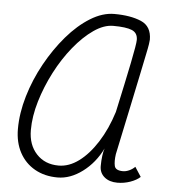

<svg xmlns="http://www.w3.org/2000/svg" viewBox="-49 -679 697 739"><g transform="rotate(5 300.0 -309.0)"><path d="M495 -53 519 -16Q505 -3 481 5.5Q457 14 431 14Q400 14 381 -2Q362 -18 362 -44Q362 -65 364.5 -84Q367 -103 371 -113Q343 -56 296 -21Q249 14 200 14Q150 14 112 -7.5Q74 -29 53 -68Q32 -107 32 -159Q32 -220 51.5 -286Q71 -352 105 -413.5Q139 -475 181.5 -524.5Q224 -574 271 -603Q318 -632 363 -632Q426 -632 467 -614.5Q508 -597 508 -545Q508 -541 506 -527.5Q504 -514 498 -486Q492 -458 482 -408.5Q472 -359 455.5 -282Q439 -205 416 -95Q412 -67 416 -49.5Q420 -32 449 -32Q460 -32 472.5 -37.5Q485 -43 495 -53ZM200 -32Q240 -32 278 -60Q316 -88 348.5 -139Q381 -190 402 -257Q428 -376 443 -450Q458 -524 458 -540Q458 -567 435.5 -576.5Q413 -586 363 -586Q327 -586 288 -559Q249 -532 212 -486.5Q175 -441 146 -385Q117 -329 99.5 -270.5Q82 -212 82 -159Q82 -102 114.5 -67Q147 -32 200 -32Z"/></g></svg>

Font: Victor Mono Thin
Style: Italic
Weight: 100
Italic angle: -12°
Monospace: yes
Designer: Rune Bjørnerås
Version: Version 1.561;gftools[0.9.30]